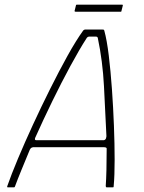

<svg xmlns="http://www.w3.org/2000/svg" viewBox="-20 -799 615 819"><path d="M14 0Q11 0 10.5 -1Q10 -2 11 -5Q28 -54 56.5 -122Q85 -190 120.5 -267Q156 -344 194 -420Q232 -496 268 -561Q304 -626 335 -669Q337 -671 339 -672Q341 -673 343 -673H417Q420 -673 422 -672.5Q424 -672 425 -668Q436 -628 444 -562Q452 -496 457.5 -418.5Q463 -341 466 -262.5Q469 -184 469 -117Q469 -50 465 -6Q465 -2 464.5 -1Q464 0 461 0H435Q433 0 432.5 -1Q432 -2 431 -5Q433 -34 434 -74Q435 -114 435 -162Q436 -167 433 -169Q430 -171 424 -171H121Q116 -170 113 -168Q110 -166 107 -160Q88 -114 71.5 -74Q55 -34 44 -4Q43 -2 42.5 -1Q42 0 39 0ZM135 -201H423Q426 -201 429.5 -204.5Q433 -208 434 -218Q429 -325 423.5 -431.5Q418 -538 397 -638Q395 -643 388 -643H362Q354 -643 350 -637Q319 -589 280.5 -518Q242 -447 203 -367Q164 -287 130 -211Q129 -209 129 -205Q129 -201 135 -201ZM498 -752Q498 -751 497.5 -750Q497 -749 495 -749H302Q300 -749 299 -750Q298 -751 298 -752L304 -776Q304 -778 305 -778.5Q306 -779 308 -779H501Q503 -779 503.5 -778.5Q504 -778 504 -776Z"/></svg>

Font: Glory Thin Thin
Style: Italic
Weight: 250
Italic angle: -12°
Version: Version 1.011